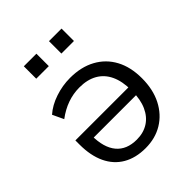

<svg xmlns="http://www.w3.org/2000/svg" viewBox="-198 -812 938 938"><g transform="rotate(-45 271.0 -343.0)"><path d="M262.5 8.9Q194.8 8.9 146.2 -19.3Q97.6 -47.5 71.9 -101.6Q46.3 -155.8 46.3 -232.2V-260.8H430.1V-207.4H99.8L119.3 -221.8Q119.3 -138.1 155.6 -94.6Q191.9 -51.1 261.6 -51.1Q307.6 -51.1 341.7 -72.6Q375.7 -94 394.4 -135.4Q413.1 -176.7 413.1 -235.6V-242.1Q413.1 -302.9 393.4 -344.7Q373.8 -386.6 335.8 -408.3Q297.8 -430 243.4 -430Q200.8 -430 160.6 -415.9Q120.3 -401.9 81.3 -372.7L54.3 -430.1Q89.5 -461.2 140.4 -478.2Q191.3 -495.3 243.8 -495.3Q320 -495.3 375.8 -464.8Q431.6 -434.3 461.4 -378.6Q491.3 -322.9 491.3 -245.5Q491.3 -168.5 462.2 -111.2Q433 -54 381.5 -22.5Q329.9 8.9 262.5 8.9ZM298 -609.2V-695H384.8V-609.2ZM124.3 -609.2V-695H211.2V-609.2Z"/></g></svg>

Font: Nunito Sans 12pt ExtraLight
Style: Regular
Weight: 200
Designer: Vernon Adams
Foundry: Vernon Adams
Version: Version 3.101;gftools[0.9.27]